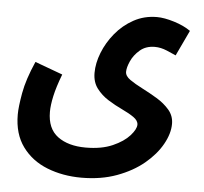

<svg xmlns="http://www.w3.org/2000/svg" viewBox="-51 -525 861 809"><g transform="rotate(5 379.5 -121.0)"><path d="M32 -12Q32 -44 42.5 -103Q53 -162 87 -239L204 -196Q183 -141 174.5 -102Q166 -63 166 -35Q166 36 210.5 69Q255 102 329 102Q396 102 442.5 81.5Q489 61 513.5 33.5Q538 6 538 -13Q538 -30 518 -44Q498 -58 468 -72Q438 -86 408.5 -104.5Q379 -123 359 -149.5Q339 -176 339 -215Q339 -256 356.5 -300.5Q374 -345 406 -384Q438 -423 482.5 -447.5Q527 -472 581 -472Q612 -472 654 -459Q696 -446 724 -426L673 -318Q660 -324 634 -335Q608 -346 583 -346Q545 -346 520 -324.5Q495 -303 483 -276Q471 -249 471 -231Q471 -213 492.5 -198Q514 -183 545.5 -167Q577 -151 608.5 -132Q640 -113 661.5 -88Q683 -63 683 -29Q683 12 657.5 57.5Q632 103 585 142Q538 181 471.5 205.5Q405 230 322 230Q243 230 177 204Q111 178 71.5 124Q32 70 32 -12Z"/></g></svg>

Font: Noto Sans Arabic ExtCond
Style: Bold
Weight: 700
Width: 2
Designer: Monotype Design Team, Nadine Chahine, Nizar Qandah and Khaled Hosny
Foundry: Monotype Imaging Inc.
Version: Version 2.012; ttfautohint (v1.8.4.7-5d5b)